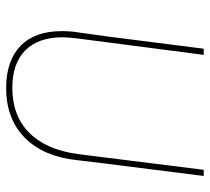

<svg xmlns="http://www.w3.org/2000/svg" viewBox="-49 -628 681 623"><g transform="rotate(90 291.5 -316.5)"><path d="M551 -637 510 -312 500 -229Q489 -118 427.5 -57Q366 4 266 4Q177 4 129 -42.5Q81 -89 81 -176Q81 -205 85 -229L98 -322L138 -637H158L105 -229Q101 -195 101 -180Q101 -100 143.5 -58Q186 -16 265 -16Q356 -16 411 -71Q466 -126 480 -229L531 -637Z"/></g></svg>

Font: Alegreya Sans Thin
Style: Italic
Weight: 100
Italic angle: -7°
Designer: Juan Pablo del Peral
Foundry: Huerta Tipografica
Version: Version 2.007